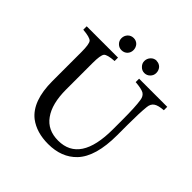

<svg xmlns="http://www.w3.org/2000/svg" viewBox="-209 -970 1153 1153"><g transform="rotate(45 367.5 -393.5)"><path d="M474 -801 476 -800Q497 -800 512 -785Q526 -769 526 -747Q526 -726 511 -711Q496 -696 475 -696Q454 -696 439 -712Q424 -727 424 -747Q424 -769 439 -785Q453 -800 474 -801ZM282 -800Q303 -800 318 -785Q332 -769 332 -747Q332 -726 318 -711Q303 -696 281 -696Q260 -696 245 -711Q230 -726 230 -747Q230 -769 245 -785Q260 -800 282 -800ZM716 -650V-621Q672 -618 653 -605Q633 -592 630 -562Q624 -506 624 -404V-317Q624 -135 549 -56Q482 14 368 14Q270 14 206 -34Q119 -102 119 -272V-519Q119 -585 106 -601Q92 -616 32 -621V-650H298V-621Q239 -617 226 -602Q213 -586 213 -519V-294Q213 -173 260 -108Q306 -43 396 -43Q581 -43 581 -324V-404Q581 -515 573 -565Q569 -594 549 -606Q529 -617 477 -621V-650Z"/></g></svg>

Font: Pochaevsk
Style: Regular
Weight: 400
Version: Version 1.210; ttfautohint (v1.8.4.7-5d5b)